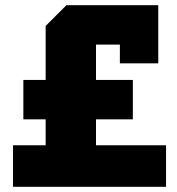

<svg xmlns="http://www.w3.org/2000/svg" viewBox="-20 -720 682 740"><path d="M492 -260H350V-160H620V0H30V-160H156V-260H70V-412H156V-620L236 -700H590V-476H442V-548H350V-412H492Z"/></svg>

Font: Tektur ExtraBold
Style: Regular
Weight: 800
Designer: Adam Jagosz
Foundry: Adam Jagosz
Version: Version 1.005;gftools[0.9.30]